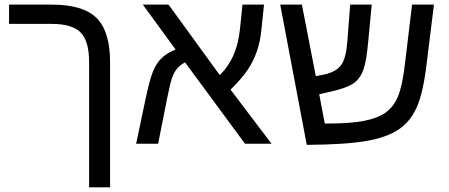

<svg xmlns="http://www.w3.org/2000/svg" viewBox="-20 -619 1932 827"><path d="M454.1 188H363.8V-352.1Q363.8 -440.9 327.9 -478.5Q292 -516.1 202.1 -516.1H19V-599.1H203.1Q337.9 -599.1 396 -541.5Q454.1 -483.9 454.1 -351.1Z M595.2 -599.1H706.1L926.3 -295.9Q999.5 -364.3 1013.2 -490.2L1024.4 -599.1H1117.2L1106 -492.2Q1101.1 -439.9 1086.4 -397.9Q1071.8 -356 1047.6 -319.3Q1023.4 -282.7 973.1 -232.9L1149.4 0H1035.2L777.3 -350.1Q756.3 -339.8 743.4 -324.5Q730.5 -309.1 721.4 -284.2Q712.4 -259.3 700.2 -196.8L661.1 0H566.4L607.4 -194.8Q625 -278.3 639.6 -313Q654.3 -347.7 676.5 -369.1Q698.7 -390.6 736.3 -405.8Z M1488.3 -599.1H1581.1L1565.9 -439Q1558.6 -357.4 1546.1 -321Q1533.7 -284.7 1509.3 -264.9Q1484.9 -245.1 1428.2 -230L1355 -212.9L1378.9 -86.9H1390.6Q1488.8 -86.9 1547.9 -98.4Q1606.9 -109.9 1641.1 -134.3Q1675.3 -158.7 1694.1 -203.4Q1712.9 -248 1724.1 -342.8L1754.9 -599.1H1849.1L1817.9 -346.2Q1802.7 -218.3 1774.9 -156.5Q1747.1 -94.7 1696.3 -60.8Q1645.5 -26.9 1556.4 -11.5Q1467.3 3.9 1301.3 4.9L1187 -599.1H1280.3L1340.3 -291L1376 -297.9Q1428.7 -309.6 1449.7 -339.1Q1470.7 -368.7 1476.1 -439.9Z"/></svg>

Font: Liberation Sans
Style: Regular
Weight: 400
Designer: Steve Matteson
Foundry: Ascender Corporation
Version: Version 2.00.1